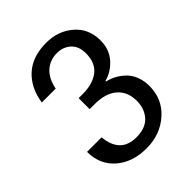

<svg xmlns="http://www.w3.org/2000/svg" viewBox="-210 -855 988 988"><g transform="rotate(-45 283.5 -361.0)"><path d="M297.9 -735.8H295.9Q382.8 -735.8 442.9 -683.8Q502.9 -631.8 502.9 -545.9Q502.9 -483.4 465.6 -439.7Q428.2 -396 373 -380.9V-377Q400.4 -370.6 424.6 -357.4Q448.7 -344.2 469.7 -323.7Q490.7 -303.2 502.9 -272Q515.1 -240.7 515.1 -203.1Q515.1 -107.4 446 -46.6Q377 14.2 277.8 14.2Q176.3 14.2 112.1 -41.5Q47.9 -97.2 47.9 -189.9H153.8Q165.5 -63 280.8 -63Q348.1 -63 381.6 -100.3Q415 -137.7 415 -194.8Q415 -260.7 372.1 -298.3Q329.1 -335.9 250 -335.9H212.9V-416H242.2Q316.4 -416 359.6 -449.7Q402.8 -483.4 402.8 -553.2Q402.8 -604 372.8 -631.6Q342.8 -659.2 297.9 -659.2Q246.6 -659.2 211.2 -627.2Q175.8 -595.2 164.1 -534.2H63Q77.1 -627.9 136.7 -681.9Q196.3 -735.8 296.9 -735.8Z"/></g></svg>

Font: Perun
Style: Regular
Weight: 400
Version: Version 1.0000